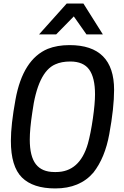

<svg xmlns="http://www.w3.org/2000/svg" viewBox="-20 -1045 697 1077"><path d="M557 -852ZM557 -852H465L394 -953L295 -852H199L354 -1025H448ZM290 12Q165 12 103 -49.5Q41 -111 41 -255Q41 -345 67 -487Q108 -712 248 -771Q301 -792 370 -792Q620 -792 620 -541Q620 -440 593 -293Q569 -160 504 -77Q428 12 290 12ZM294 -80Q427 -80 473 -239Q489 -297 501 -380.5Q513 -464 513 -516Q513 -609 480.5 -654.5Q448 -700 374 -700Q325 -700 290 -684Q191 -641 161 -413Q147 -321 147 -262Q147 -168 181 -124Q215 -80 286 -80Z"/></svg>

Font: Tanohe Sans Medium
Style: Italic
Weight: 500
Designer: Village Type and Design LLC & Cristiano Sobral
Foundry: Cooper Hewitt Smithsonian Design Museum
Version: Version 1.00;September 29, 2021;FontCreator 13.0.0.2655 64-b